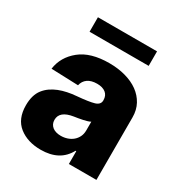

<svg xmlns="http://www.w3.org/2000/svg" viewBox="-172 -851 931 986"><g transform="rotate(30 293.0 -358.5)"><path d="M29.5 -151.3Q29.5 -212 57.2 -247.5Q71 -265.3 89.8 -278.4Q108.7 -291.5 131 -300.4Q153.4 -309.3 179 -314.6Q204.5 -320 232.2 -322.1Q302.2 -328.1 332 -337Q361.5 -346.2 361.5 -370.7V-372.5Q361.5 -400.2 342.9 -415Q324.2 -429.7 291.9 -429.7Q257.5 -429.7 236.5 -415Q215.6 -400.2 209.9 -373.6L49.7 -379.3Q60 -453.5 121.8 -503.2Q182.9 -552.6 293.3 -552.6Q345.5 -552.6 389.7 -540.3Q433.9 -528.1 466.1 -504.8Q498.2 -481.5 516.5 -447.8Q534.8 -414.1 534.8 -370.7V0H371.4V-76H367.2Q322.1 9.2 208.8 9.2Q130.7 9.2 80.3 -30.5Q29.5 -70.7 29.5 -151.3ZM123.9 -727.3H474.4V-641.3H123.9ZM262.4 -104.4Q282.3 -104.4 300.4 -110.4Q318.5 -116.5 332.4 -128Q346.2 -139.6 354.4 -156.2Q362.6 -172.9 362.6 -193.9V-245.7Q355.5 -241.8 345.2 -238.6Q334.9 -235.4 321.7 -232.6Q308.2 -229.8 295.6 -227.6Q283 -225.5 271 -223.7Q193.9 -211.6 193.9 -159.8Q193.9 -146.3 199 -136Q204.2 -125.7 213.2 -118.6Q222.3 -111.5 234.9 -108Q247.5 -104.4 262.4 -104.4Z"/></g></svg>

Font: Inter P Extra Bold
Style: Regular
Weight: 800
Designer: Rasmus Andersson
Foundry: rsms
Version: Version 3.018;git-588b23468